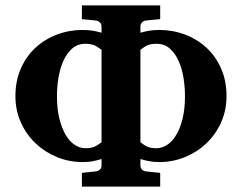

<svg xmlns="http://www.w3.org/2000/svg" viewBox="-20 -691 896 711"><path d="M356 -506.8Q348.1 -512.2 342 -516.4Q335.9 -520.5 329.6 -523.2Q323.2 -525.9 315.4 -527.3Q307.6 -528.8 295.9 -528.8Q266.6 -528.8 246.6 -510.7Q226.6 -492.7 214.1 -464.4Q201.7 -436 196.3 -401.9Q190.9 -367.7 190.9 -335Q190.9 -287.1 200 -251.2Q209 -215.3 223.6 -190.9Q238.3 -166.5 257.1 -154.3Q275.9 -142.1 295.9 -142.1Q307.6 -142.1 315.4 -143.6Q323.2 -145 329.6 -147.7Q335.9 -150.4 342 -154.5Q348.1 -158.7 356 -164.1ZM665 -335Q665 -367.7 659.7 -401.9Q654.3 -436 641.8 -464.4Q629.4 -492.7 609.4 -510.7Q589.4 -528.8 560.1 -528.8Q547.9 -528.8 540 -527.3Q532.2 -525.9 525.9 -523.2Q519.5 -520.5 513.7 -516.4Q507.8 -512.2 500 -506.8V-164.1Q507.8 -158.7 513.7 -154.5Q519.5 -150.4 525.9 -147.7Q532.2 -145 540 -143.6Q547.9 -142.1 560.1 -142.1Q579.6 -142.1 598.6 -154.3Q617.7 -166.5 632.3 -190.9Q647 -215.3 656 -251.2Q665 -287.1 665 -335ZM818.8 -335Q818.8 -282.2 798.6 -237.3Q778.3 -192.4 743.9 -159.9Q709.5 -127.4 664.6 -109.1Q619.6 -90.8 569.8 -90.8Q547.4 -90.8 530 -94.5Q512.7 -98.1 500 -102.1V-78.1Q500 -68.4 506.3 -62.7Q512.7 -57.1 521 -56.2L573.2 -50.8V0H283.2V-50.8L334 -56.2Q343.3 -57.1 349.6 -62.7Q356 -68.4 356 -78.1V-102.1Q343.3 -98.1 325.9 -94.5Q308.6 -90.8 286.1 -90.8Q236.3 -90.8 191.4 -109.1Q146.5 -127.4 112.1 -159.9Q77.6 -192.4 57.4 -237.3Q37.1 -282.2 37.1 -335Q37.1 -392.1 57.4 -437.7Q77.6 -483.4 112.1 -514.9Q146.5 -546.4 191.4 -563.2Q236.3 -580.1 286.1 -580.1Q308.6 -580.1 325.9 -576.9Q343.3 -573.7 356 -569.8V-592.8Q356 -602.5 349.6 -608.4Q343.3 -614.3 334 -615.2L283.2 -620.1V-670.9H573.2V-620.1L521 -615.2Q512.7 -614.3 506.3 -608.4Q500 -602.5 500 -592.8V-569.8Q512.7 -573.7 530 -576.9Q547.4 -580.1 569.8 -580.1Q619.6 -580.1 664.6 -563.2Q709.5 -546.4 743.9 -514.9Q778.3 -483.4 798.6 -437.7Q818.8 -392.1 818.8 -335Z"/></svg>

Font: Charis SIL CyrE
Style: Bold
Weight: 700
Foundry: SIL International
Version: Version 5.000